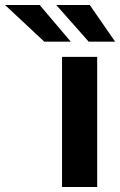

<svg xmlns="http://www.w3.org/2000/svg" viewBox="-184 -743 477 763"><path d="M202.2 -517V0H62.5V-517ZM172.9 -723 273.5 -577.5H168.3L39.7 -723ZM-26.2 -723 97.1 -577.5H-8.1L-163.9 -723Z"/></svg>

Font: Public Sans Thin
Style: Regular
Weight: 100
Designer: The Public Sans project authors (U.S. Web Design System). Libre Franklin designed by Pablo Impallari and Rodrigo Fuenzal
Version: Version 1.008